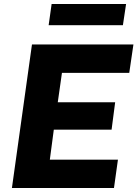

<svg xmlns="http://www.w3.org/2000/svg" viewBox="-20 -947 692 967"><path d="M615 -927H240L225 -820H599ZM40 0H554L574 -143H231L251 -294H542L560 -432H271L292 -580H631L652 -723H141Z"/></svg>

Font: United Sans ExtraBold
Style: Italic
Weight: 800
Italic angle: -8°
Designer: Pablo Impallari, Rodrigo Fuenzalida (Modified by Dan O. Williams)
Version: Version 1.000;PS 001.000;hotconv 1.0.88;makeotf.lib2.5.64775